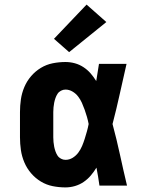

<svg xmlns="http://www.w3.org/2000/svg" viewBox="-20 -808 640 836"><path d="M265 8Q237 8 209.5 2.5Q182 -3 158 -17.5Q134 -32 115.5 -53.5Q97 -75 86 -101Q75 -127 71 -154.5Q67 -182 67 -210V-320Q67 -348 71 -375.5Q75 -403 86 -429Q97 -455 115.5 -476.5Q134 -498 158 -512.5Q182 -527 209.5 -532.5Q237 -538 265 -538Q286 -538 306 -532.5Q326 -527 343.5 -515.5Q361 -504 374.5 -488.5Q388 -473 399 -455Q402 -474 405 -492.5Q408 -511 411 -530H531Q516 -465 501.5 -399Q487 -333 470 -268Q488 -201 502.5 -134Q517 -67 533 0H413Q410 -20 407 -39.5Q404 -59 400 -78Q389 -60 375.5 -44Q362 -28 344.5 -16Q327 -4 306.5 2Q286 8 265 8ZM265 -112Q282 -112 296.5 -121Q311 -130 321 -143.5Q331 -157 337.5 -172.5Q344 -188 349 -204Q354 -220 358.5 -236Q363 -252 366 -268Q363 -284 358.5 -299.5Q354 -315 348.5 -330.5Q343 -346 336.5 -360.5Q330 -375 320 -388Q310 -401 295.5 -409.5Q281 -418 265 -418Q255 -418 245.5 -413Q236 -408 230.5 -399.5Q225 -391 221.5 -381Q218 -371 216 -361Q214 -351 213 -340.5Q212 -330 212 -320V-210Q212 -200 213 -189.5Q214 -179 216 -169Q218 -159 221.5 -149Q225 -139 230.5 -130.5Q236 -122 245.5 -117Q255 -112 265 -112ZM281 -581 215 -639 357 -788 443 -712Z"/></svg>

Font: Iosevka Curly Slab HvEx
Style: Regular
Weight: 900
Width: 7
Monospace: yes
Designer: Belleve Invis
Foundry: Belleve Invis
Version: Version 11.1.0; ttfautohint (v1.8.3)